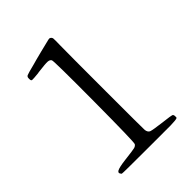

<svg xmlns="http://www.w3.org/2000/svg" viewBox="-205 -828 937 937"><g transform="rotate(-45 263.0 -359.5)"><path d="M419.9 0Q454.1 -1 461.9 -3.9Q467.8 -4.9 466.8 -11.7Q466.8 -14.6 466.8 -16.6Q466.8 -27.3 460 -29.8Q453.1 -32.2 412.1 -37.1Q406.2 -38.1 403.3 -38.1Q341.8 -45.9 329.6 -50.3Q317.4 -54.7 314.5 -73.2Q313.5 -84 313.5 -342.3Q313.5 -600.6 314.5 -658.2Q315.4 -696.3 314.5 -704.6Q313.5 -712.9 304.7 -717.8Q302.7 -719.7 293 -717.8Q283.2 -715.8 225.6 -701.2Q200.2 -694.3 183.6 -690.4Q174.8 -688.5 159.2 -683.6Q108.4 -670.9 100.1 -667Q91.8 -663.1 91.8 -653.3Q91.8 -650.4 91.8 -649.4Q91.8 -648.4 91.8 -646.5Q91.8 -635.7 98.1 -634.8Q104.5 -633.8 142.6 -637.7Q144.5 -638.7 146.5 -638.7Q200.2 -645.5 214.8 -644.5Q229.5 -643.6 234.4 -634.3Q239.3 -625 237.8 -346.2Q236.3 -67.4 231 -59.1Q225.6 -50.8 214.8 -47.9Q204.1 -44.9 145.5 -38.1Q96.7 -32.2 83.5 -24.4Q70.3 -16.6 84 -2Q87.9 0 273.4 0Q285.2 0 306.6 0Q396.5 0 419.9 0Z"/></g></svg>

Font: Bpmf GenWan Min R
Style: R
Weight: 400
Foundry: But Ko
Version: Version 1.320